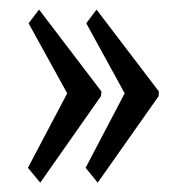

<svg xmlns="http://www.w3.org/2000/svg" viewBox="-20 -421 392 403"><path d="M192.9 -229 191.9 -219.2 64.5 -37.6 38.6 -68.8 121.1 -225.1 40 -372.1 62 -400.9ZM313.5 -229 313 -219.2 185.1 -37.6 159.7 -68.8 241.7 -225.1 161.1 -372.1 182.6 -400.9Z"/></svg>

Font: Neuton
Style: Regular
Weight: 400
Designer: Brian M Zick
Version: Version 1.3